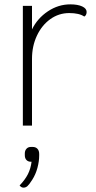

<svg xmlns="http://www.w3.org/2000/svg" viewBox="-20 -577 440 882"><path d="M378 -522Q378 -515 375 -509Q372 -503 367 -501Q344 -517 298 -517Q250 -517 211 -489Q172 -461 149.5 -413Q127 -365 127 -307V0H85V-550H127V-442Q152 -493 200 -525Q248 -557 303 -557Q337 -557 357.5 -547.5Q378 -538 378 -522ZM160 130V138Q160 164 152 194Q144 224 128 249Q114 271 106 278Q98 285 88 285Q78 285 70 275Q95 249 108 223.5Q121 198 125 166H122Q109 166 101.5 158Q94 150 94 136V128Q94 115 101.5 106.5Q109 98 122 98H130Q144 98 152 106.5Q160 115 160 130Z"/></svg>

Font: Krub ExtraLight
Style: Regular
Weight: 275
Designer: Ekaluck Peanpanawate
Foundry: Cadson Demak Co.,Ltd.
Version: Version 1.000; ttfautohint (v1.6)